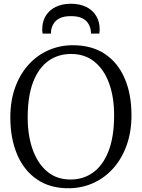

<svg xmlns="http://www.w3.org/2000/svg" viewBox="-20 -992 756 1023"><path d="M351 11Q248 12.5 177.5 -35.8Q107 -84 71 -169.8Q35 -255.5 35 -366Q35 -454.5 60.5 -525.5Q86 -596.5 131.8 -647Q177.5 -697.5 238 -724.2Q298.5 -751 368 -751Q469 -751 538.5 -704.8Q608 -658.5 644.2 -574.5Q680.5 -490.5 680.5 -378Q680.5 -290.5 655.2 -219.2Q630 -148 585 -97Q540 -46 480.2 -18.2Q420.5 9.5 351 11ZM356 -35.5Q425 -35.5 477.2 -73.8Q529.5 -112 558.8 -188.2Q588 -264.5 588 -378Q588 -474 561.5 -547.5Q535 -621 483.8 -662.8Q432.5 -704.5 359 -704.5Q289.5 -704.5 237.5 -667.2Q185.5 -630 156.5 -554.8Q127.5 -479.5 127.5 -366Q127.5 -270 154 -195.5Q180.5 -121 231.2 -78.2Q282 -35.5 356 -35.5ZM358 -972Q405 -972 439.5 -955Q474 -938 492.5 -907.2Q511 -876.5 511 -836Q511 -831 510.5 -825Q510 -819 509 -813H464.5Q464.5 -816 464.5 -820.5Q464.5 -825 463.5 -830Q461 -848 451 -865.5Q441 -883 418.8 -894.5Q396.5 -906 358 -906Q319.5 -906 297.5 -894.5Q275.5 -883 265.2 -865.5Q255 -848 252.5 -830Q252 -825 251.8 -820.5Q251.5 -816 251.5 -813H207Q206 -819 205.5 -825Q205 -831 205 -836Q205 -876.5 223.5 -907.2Q242 -938 276.5 -955Q311 -972 358 -972Z"/></svg>

Font: Merriweather 20pt Light
Style: Regular
Weight: 300
Version: Version 2.100